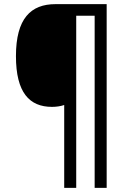

<svg xmlns="http://www.w3.org/2000/svg" viewBox="-20 -780 632 927"><path d="M495 127V-760H248C129 -760 57 -691 57 -509C57 -333 122 -264 231 -264C251 -264 273 -267 290 -273V127H348V-704H437V127Z"/></svg>

Font: Noto Sans Malayalam SemiCondensed
Style: Regular
Weight: 400
Width: 4
Designer: Jelle Bosma - Monotype Design Team
Foundry: Monotype Imaging Inc.
Version: Version 2.104